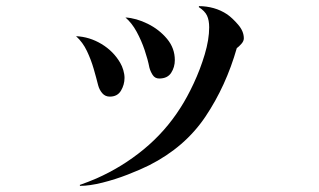

<svg xmlns="http://www.w3.org/2000/svg" viewBox="-20 -534 1040 626"><path d="M386 -280Q386 -258 374.5 -238.5Q363 -219 338 -219Q323 -219 313.5 -230Q304 -241 300 -256Q294 -280 285.5 -309.5Q277 -339 263.5 -367.5Q250 -396 228 -416Q272 -414 311 -390.5Q350 -367 372 -329Q378 -319 382 -305.5Q386 -292 386 -280ZM775 -409Q775 -400 767 -391Q759 -382 752 -377Q717 -254 650 -154Q583 -54 466 5Q438 19 397 35Q356 51 314 61.5Q272 72 241 72L240 69Q252 65 267 59Q282 53 294 48Q378 11 448.5 -47Q519 -105 568 -182Q590 -216 611.5 -262Q633 -308 647.5 -356.5Q662 -405 662 -445Q662 -468 655 -483Q648 -498 628 -511L629 -514Q653 -514 676.5 -507.5Q700 -501 721 -487Q738 -475 756.5 -453.5Q775 -432 775 -409ZM550 -338Q550 -315 538 -296.5Q526 -278 499 -278Q485 -278 477.5 -290Q470 -302 467 -314Q462 -340 451.5 -371Q441 -402 425.5 -430.5Q410 -459 389 -477Q424 -475 461.5 -456.5Q499 -438 524.5 -407.5Q550 -377 550 -338Z"/></svg>

Font: Kaisei Tokumin Medium
Style: Regular
Weight: 500
Designer: Font-Kai, 金井和夫
Foundry: KAZUO KANAI
Version: Version 5.003